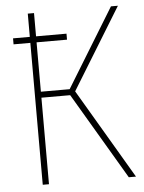

<svg xmlns="http://www.w3.org/2000/svg" viewBox="-52 -756 597 798"><g transform="rotate(-5 246.5 -357.0)"><path d="M94 0V-592H24V-617H94V-714H120V-617H247V-592H120V-386H240L441 -714H470L262 -375L483 0H453L240 -361H120V0Z"/></g></svg>

Font: Noto Sans SemiCondensed Thin
Style: Regular
Weight: 100
Width: 4
Designer: Monotype Design Team
Foundry: Monotype Imaging Inc.
Version: Version 2.013; ttfautohint (v1.8.4.7-5d5b)